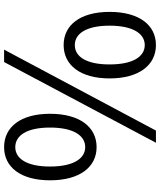

<svg xmlns="http://www.w3.org/2000/svg" viewBox="60 -848 800 961"><g transform="rotate(-90 460.5 -367.0)"><path d="M205 -284C306 -284 372 -369 372 -517C372 -664 306 -747 205 -747C105 -747 39 -664 39 -517C39 -369 105 -284 205 -284ZM205 -341C148 -341 108 -400 108 -517C108 -634 148 -691 205 -691C263 -691 303 -634 303 -517C303 -400 263 -341 205 -341ZM227 13H288L693 -747H631ZM716 13C816 13 882 -71 882 -219C882 -366 816 -449 716 -449C616 -449 549 -366 549 -219C549 -71 616 13 716 13ZM716 -43C658 -43 619 -102 619 -219C619 -336 658 -393 716 -393C773 -393 813 -336 813 -219C813 -102 773 -43 716 -43Z"/></g></svg>

Font: Source Han Sans HK
Style: Regular
Weight: 400
Designer: Ryoko NISHIZUKA 西塚涼子 (kana, bopomofo & ideographs); Paul D. Hunt (Latin, Greek & Cyrillic); Sandoll Communications 산돌커뮤니
Foundry: Adobe
Version: Version 2.000;hotconv 1.0.107;makeotfexe 2.5.65593